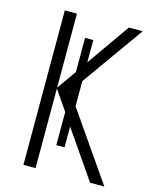

<svg xmlns="http://www.w3.org/2000/svg" viewBox="-109 -786 677 857"><g transform="rotate(15 229.5 -357.0)"><path d="M240 -123H202V-276L139 -368V0H83V-714H139V-372L202 -461V-619H240V-516L379 -714H443L240 -429V-313L457 0H391L240 -219ZM200 -372 202 -369V-374Z"/></g></svg>

Font: Noto Sans Condensed Light
Style: Regular
Weight: 300
Width: 3
Designer: Monotype Design Team
Foundry: Monotype Imaging Inc.
Version: Version 2.013; ttfautohint (v1.8.4.7-5d5b)